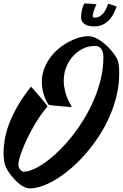

<svg xmlns="http://www.w3.org/2000/svg" viewBox="-34 -963 682 1066"><path d="M605 -654.8Q608.4 -648.9 612.3 -643.3Q616.2 -637.7 619.6 -627.4Q623 -617.2 625.5 -600.1Q627.9 -583 627.9 -554.2Q627.9 -493.7 613.8 -434.1Q599.6 -374.5 575.2 -318.4Q550.8 -262.2 517.6 -210.7Q484.4 -159.2 446 -114.5Q407.7 -69.8 366.2 -33.4Q324.7 2.9 283.4 28.8Q242.2 54.7 203.1 68.8Q164.1 83 130.9 83Q117.7 83 103.8 76.7Q89.8 70.3 76.4 60.1Q63 49.8 51 37.6Q39.1 25.4 29.5 13.4Q20 1.5 13.7 -8.3Q7.3 -18.1 4.9 -22.9Q2.4 -27.8 -1 -34.7Q-4.4 -41.5 -7.3 -52Q-10.3 -62.5 -12.2 -77.9Q-14.2 -93.3 -14.2 -115.2Q-14.2 -148.9 -7.6 -188.7Q-1 -228.5 16.1 -274.4Q33.2 -320.3 62.7 -372.3Q92.3 -424.3 138.2 -481.9Q142.1 -477.5 149.9 -469Q157.7 -460.4 167 -449.7Q176.3 -439 186.5 -427Q196.8 -415 205.8 -404.3Q214.8 -393.6 221.2 -385Q227.5 -376.5 230 -372.1Q206.5 -345.2 185.5 -314Q164.6 -282.7 146.7 -250.7Q128.9 -218.8 114.3 -187.5Q99.6 -156.2 89.4 -129.4Q79.1 -102.5 73.5 -81.5Q67.9 -60.5 67.9 -48.8Q67.9 -41 70.8 -33.9Q73.7 -26.9 78.1 -21.5Q82.5 -16.1 87.4 -12.9Q92.3 -9.8 96.2 -9.8Q121.6 -9.8 154.3 -24.4Q187 -39.1 222.9 -65.4Q258.8 -91.8 296.4 -128.9Q334 -166 369.1 -210.9Q404.3 -255.9 435.3 -307.4Q466.3 -358.9 489.7 -414.6Q513.2 -470.2 526.6 -528.6Q540 -586.9 540 -645Q540 -662.6 536.1 -674.6Q532.2 -686.5 525.9 -694.1Q519.5 -701.7 511.5 -704.8Q503.4 -708 495.1 -708Q457.5 -708 428 -693.6Q398.4 -679.2 377 -657.2Q355.5 -635.3 342.3 -608.9Q329.1 -582.5 324.2 -558.1Q316.9 -517.1 321.8 -484.6Q326.7 -452.1 335.7 -428.2Q344.7 -404.3 353.8 -389.4Q362.8 -374.5 363.8 -368.2Q352.1 -369.6 335.9 -370.8Q319.8 -372.1 302.2 -373.5Q284.7 -375 267.6 -376.7Q250.5 -378.4 236.8 -380.9Q231 -387.7 224.1 -400.4Q217.3 -413.1 211.7 -429.7Q206.1 -446.3 202.1 -465.8Q198.2 -485.4 198.2 -505.9Q198.2 -544.9 210.7 -579.3Q223.1 -613.8 244.1 -642.3Q265.1 -670.9 292 -693.1Q318.8 -715.3 347.7 -730.7Q376.5 -746.1 404.8 -754.2Q433.1 -762.2 457 -762.2Q472.7 -762.2 488.5 -756.1Q504.4 -750 519.5 -740Q534.7 -730 548.6 -718Q562.5 -706.1 573.7 -694.1Q585 -682.1 593 -671.6Q601.1 -661.1 605 -654.8ZM613.8 -926.3Q608.9 -914.1 600.8 -895.5Q592.8 -877 578.4 -859.4Q564 -841.8 542.2 -829.1Q520.5 -816.4 487.8 -816.4Q472.7 -816.4 459.7 -819.3Q446.8 -822.3 437 -828.4Q427.2 -834.5 421.6 -844.2Q416 -854 416 -868.2Q416 -875.5 417 -884.8Q418 -894 420.2 -904.3Q422.4 -914.6 425.8 -924.6Q429.2 -934.6 433.6 -943.4Q440.9 -943.4 451.4 -943.1Q461.9 -942.9 471.9 -942.1Q481.9 -941.4 490.2 -940.7Q498.5 -939.9 502 -939Q500 -935.1 496.3 -927Q492.7 -918.9 489.3 -909.7Q485.8 -900.4 483.4 -890.9Q481 -881.3 481 -874Q481 -870.1 483.4 -867.7Q485.8 -865.2 491.7 -865.2Q507.3 -865.2 519.5 -872.3Q531.7 -879.4 540.8 -890.6Q549.8 -901.9 555.9 -915.5Q562 -929.2 565.9 -942.4Q585.4 -937 595.9 -933.1Q606.4 -929.2 613.8 -926.3Z"/></svg>

Font: Yesteryear
Style: Regular
Weight: 400
Designer: Astigmatic (AOETI)
Foundry: Astigmatic (AOETI)
Version: Version 1.000